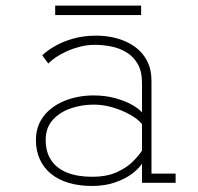

<svg xmlns="http://www.w3.org/2000/svg" viewBox="-20 -636 690 668"><path d="M299 11Q255 11 219 0.2Q183 -10.5 157.8 -31Q132.5 -51.5 118.8 -81.2Q105 -111 105 -149Q105 -180.5 116.2 -205.5Q127.5 -230.5 147.2 -249Q167 -267.5 192.5 -279.8Q218 -292 246.8 -298Q275.5 -304 305 -304Q345.5 -304 379.8 -294.8Q414 -285.5 438.5 -271.8Q463 -258 474 -245V-348Q474 -387 459.5 -412.8Q445 -438.5 421.2 -453.2Q397.5 -468 368.5 -474Q339.5 -480 310 -480Q284 -480 259.2 -473.8Q234.5 -467.5 212.8 -457.8Q191 -448 174.5 -436.8Q158 -425.5 148 -415L127 -443.5Q143.5 -459.5 170.5 -475.2Q197.5 -491 234 -501.5Q270.5 -512 315 -512Q341.5 -512 368.8 -506.8Q396 -501.5 420.8 -490Q445.5 -478.5 465 -460Q484.5 -441.5 495.8 -415.5Q507 -389.5 507 -354.5V-32H591V0H474V-66.5Q463.5 -50 440 -32Q416.5 -14 381 -1.5Q345.5 11 299 11ZM300 -21Q351.5 -21 386.2 -36.8Q421 -52.5 442.2 -74Q463.5 -95.5 474 -112V-204Q461.5 -220.5 434.5 -236Q407.5 -251.5 373.8 -261.8Q340 -272 306 -272Q264.5 -272 226.2 -259Q188 -246 163.5 -218.8Q139 -191.5 139 -149Q139 -106.5 158.5 -78Q178 -49.5 214 -35.2Q250 -21 300 -21ZM172 -583.5V-616.5H471V-583.5Z"/></svg>

Font: Trispace Thin
Style: Regular
Weight: 100
Designer: Tyler Finck
Foundry: Etcetera Type Company
Version: Version 1.210